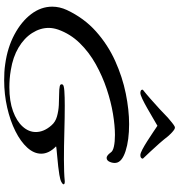

<svg xmlns="http://www.w3.org/2000/svg" viewBox="11 -823 860 922"><g transform="rotate(90 441.0 -362.0)"><path d="M365 48Q346 48 327 47Q308 46 288 43Q208 32 145.5 -1.5Q83 -35 47.5 -82Q12 -129 12 -183Q12 -218 28 -253Q67 -336 131 -393Q195 -450 272.5 -485Q350 -520 429 -536Q508 -552 576 -552Q653 -552 705.5 -535Q758 -518 762 -489Q764 -475 757.5 -459.5Q751 -444 738 -444Q733 -444 726.5 -448.5Q720 -453 712 -464Q706 -474 683.5 -479Q661 -484 628 -484Q584 -484 526.5 -474.5Q469 -465 407.5 -444.5Q346 -424 288.5 -392Q231 -360 187 -315Q143 -270 122 -211Q114 -187 114 -166Q114 -125 138.5 -86.5Q163 -48 208.5 -21Q254 6 316 16Q339 20 359.5 21.5Q380 23 399 23Q466 23 514 5.5Q562 -12 588 -41Q614 -70 614 -104Q614 -143 582 -179Q566 -198 539.5 -205.5Q513 -213 484.5 -214.5Q456 -216 431.5 -216Q407 -216 394 -219Q381 -222 386 -233Q389 -239 416.5 -241Q444 -243 487 -243Q543 -243 613.5 -241Q684 -239 745 -239Q777 -239 804 -240Q831 -241 850 -243H853Q865 -243 865 -237Q865 -233 854.5 -227Q844 -221 819 -217Q802 -214 779 -211.5Q756 -209 733.5 -207Q711 -205 696.5 -203.5Q682 -202 683 -201Q718 -167 718 -130Q718 -95 689 -63Q660 -31 610 -6Q560 19 496.5 33.5Q433 48 365 48ZM426 -606Q420 -606 415 -608.5Q410 -611 411 -618Q430 -633 454.5 -654.5Q479 -676 503.5 -698.5Q528 -721 545 -738Q559 -750 569 -758Q579 -766 586 -770Q588 -771 590 -771.5Q592 -772 594 -772Q596 -772 600 -770Q614 -762 635 -738Q648 -721 667.5 -698.5Q687 -676 707.5 -654.5Q728 -633 742 -618Q741 -606 725 -606Q716 -606 698 -615.5Q680 -625 658 -639Q636 -653 616 -666.5Q596 -680 584 -688Q570 -680 547 -666.5Q524 -653 499.5 -639Q475 -625 455 -615.5Q435 -606 426 -606Z"/></g></svg>

Font: Grechen Fuemen
Style: Regular
Weight: 400
Designer: Robert E. Leuschke
Foundry: Robert E. Leuschke
Version: Version 1.010; ttfautohint (v1.8.3)